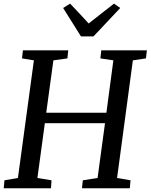

<svg xmlns="http://www.w3.org/2000/svg" viewBox="-21 -1014 811 1034"><path d="M-1 0 3 -43 75.5 -55.5 161.5 -689 97.5 -699.5 102.5 -743H346.5L342 -699.5L266.5 -689L228 -407H552L589.5 -689L519.5 -699.5L524.5 -743H770L765 -699.5L694.5 -689L609.5 -55.5L682 -43L678 0H420.5L425 -43L504.5 -55.5L544.5 -350.5H220.5L180.5 -55.5L256.5 -43L253.5 0ZM415 -818 319 -971 356.5 -994.5Q382 -968 407 -941.2Q432 -914.5 456.5 -887.5Q490.5 -914.5 524.8 -941.2Q559 -968 593 -994.5L626.5 -971L482.5 -818Z"/></svg>

Font: Merriweather 20pt
Style: Italic
Weight: 400
Italic angle: -7.8°
Version: Version 2.101